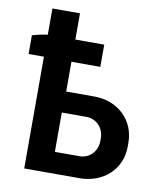

<svg xmlns="http://www.w3.org/2000/svg" viewBox="-82 -785 712 851"><g transform="rotate(10 274.5 -360.0)"><path d="M209 -502H339V-602H209V-720H85V-602C62 -599 35 -593 16 -587V-503H85V0H333C442 0 520 -74 520 -175V-192C520 -293 443 -368 336 -368H209ZM206 -96V-273H317C361 -273 396 -238 396 -191V-178C396 -131 361 -96 317 -96Z"/></g></svg>

Font: Fixel Display SemiBold
Style: Regular
Weight: 600
Designer: AlfaBravo + MacPaw
Foundry: Kyrylo Tkachov, Marchela Mozhyna, Serhii Makarenko, Maria Weinstein, Zakhar Kryvoshyya
Version: Version 1.211